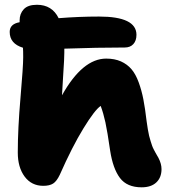

<svg xmlns="http://www.w3.org/2000/svg" viewBox="-20 -780 733 812"><path d="M163.1 5.9Q113.3 5.9 84.2 -33.2Q55.2 -72.3 55.2 -134.8Q55.2 -235.4 66.7 -367.2Q78.1 -499 78.1 -538.1Q78.1 -565.9 77.1 -578.1Q21 -595.2 21 -645Q21 -678.7 63 -686V-693.8Q63 -722.2 80.6 -741Q98.1 -759.8 136.2 -759.8Q200.2 -759.8 228 -703.1Q314.9 -710 398.9 -710Q557.1 -710 557.1 -632.8Q557.1 -607.9 543.9 -593.5Q530.8 -579.1 507.8 -579.1Q392.6 -579.1 252 -574.2V-557.1Q252 -532.2 247.8 -471.2Q243.7 -410.2 242.2 -377Q329.1 -532.2 429.2 -532.2Q464.8 -532.2 491.5 -520.3Q518.1 -508.3 535.9 -487.5Q553.7 -466.8 566.4 -432.1Q579.1 -397.5 586.4 -359.4Q593.8 -321.3 600.1 -267.1Q602.5 -249 605.2 -233.2Q607.9 -217.3 610.6 -205.8Q613.3 -194.3 617.2 -182.4Q621.1 -170.4 623.3 -163.8Q625.5 -157.2 630.4 -147.7Q635.3 -138.2 637 -135.3Q638.7 -132.3 643.8 -123.3Q648.9 -114.3 649.9 -112.8Q663.1 -87.4 663.1 -64.9Q663.1 -29.3 641.1 -8.5Q619.1 12.2 579.1 12.2Q517.1 12.2 487.3 -27.3Q457.5 -66.9 445.8 -143.1Q434.1 -224.1 425.8 -262.5Q417.5 -300.8 405.8 -332Q380.9 -315.4 333.3 -237.8Q285.6 -160.2 232.9 -41Q219.7 -13.2 204.6 -3.7Q189.5 5.9 163.1 5.9Z"/></svg>

Font: Shantell Sans Normal
Style: Regular
Weight: 800
Designer: Stephen Nixon, Anya Danilova, Shantell Martin
Foundry: Arrow Type
Version: Version 1.006;[559af2be0]